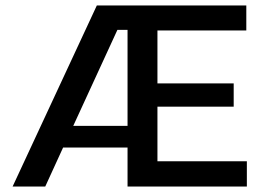

<svg xmlns="http://www.w3.org/2000/svg" viewBox="-20 -680 959 700"><path d="M26 0 333 -660H878V-569H554V-376H832V-291H554V-92H880V0H445V-142H210L145 0ZM408 -571 247 -221H445V-571Z"/></svg>

Font: Bricolage Grotesque 10pt Medium
Style: Regular
Weight: 500
Designer: Mathieu Triay
Foundry: Atelier Triay
Version: Version 1.000; ttfautohint (v1.8.4.7-5d5b);gftools[0.9.32]